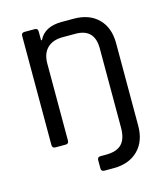

<svg xmlns="http://www.w3.org/2000/svg" viewBox="-101 -590 714 819"><g transform="rotate(-15 256.0 -180.0)"><path d="M300 150H259Q245 150 245 136V100Q245 86 259 86H283Q331 86 353 63Q375 40 375 -9V-359Q375 -446 291 -446H235Q190 -446 166 -422Q142 -398 142 -354V-14Q142 0 128 0H83Q69 0 69 -14V-496Q69 -510 83 -510H128Q142 -510 142 -496V-457H146Q171 -510 248 -510H300Q369 -510 408.5 -470.5Q448 -431 448 -362V2Q448 71 408 110.5Q368 150 300 150Z"/></g></svg>

Font: Rajdhani Medium
Style: Regular
Weight: 500
Designer: Satya Rajpurohit, Jyotish Sonowal
Foundry: Indian Type Foundry
Version: Version 1.201 February 1, 2022